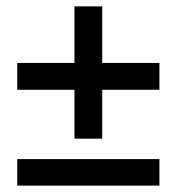

<svg xmlns="http://www.w3.org/2000/svg" viewBox="-20 -581 553 601"><path d="M213 -147V-300H34V-384H213V-561H300V-384H479V-300H300V-147ZM34 0V-83H479V0Z"/></svg>

Font: Source Sans 3 SemiBold
Style: Regular
Weight: 600
Designer: Paul D. Hunt
Foundry: Adobe
Version: Version 3.046;hotconv 1.0.118;makeotfexe 2.5.65603